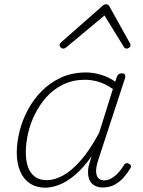

<svg xmlns="http://www.w3.org/2000/svg" viewBox="-20 -856 663 893"><path d="M191 17Q150 17 119.5 -3Q89 -23 73.5 -60Q58 -97 58 -146Q58 -192 70.5 -243.5Q83 -295 109 -344Q135 -393 174 -432.5Q213 -472 264.5 -495.5Q316 -519 381 -519Q414 -519 450.5 -508Q487 -497 516 -476L524 -500Q528 -508 533 -511.5Q538 -515 547 -515Q559 -515 561.5 -508.5Q564 -502 562 -494L436 -109Q426 -77 427 -57Q428 -37 438 -27Q448 -17 464 -17Q482 -17 499 -27Q516 -37 530.5 -53Q545 -69 556 -87Q559 -94 565 -96.5Q571 -99 580 -94Q588 -90 589 -84Q590 -78 585 -71Q573 -51 555 -30.5Q537 -10 513 3Q489 16 458 16Q440 16 426 10Q412 4 403 -7.5Q394 -19 391 -36.5Q388 -54 391 -77Q394 -90 398 -103Q402 -116 406 -129Q367 -74 328 -41.5Q289 -9 254 4Q219 17 191 17ZM100 -148Q100 -109 110 -80Q120 -51 142 -34.5Q164 -18 198 -18Q234 -18 274.5 -40.5Q315 -63 357 -111.5Q399 -160 441 -238L505 -442Q467 -468 435.5 -476.5Q404 -485 375 -485Q320 -485 275 -463.5Q230 -442 197.5 -406Q165 -370 143 -326Q121 -282 110.5 -235.5Q100 -189 100 -148ZM274 -630Q268 -630 262.5 -635Q257 -640 257 -645Q257 -649 258.5 -652Q260 -655 264 -659L456 -828Q461 -833 465 -834.5Q469 -836 473 -836Q477 -836 480.5 -834.5Q484 -833 488 -828L582 -659Q584 -656 585.5 -652.5Q587 -649 587 -646Q587 -639 581 -634.5Q575 -630 569 -630Q565 -630 561.5 -632Q558 -634 556 -638L466 -784L292 -639Q285 -633 281.5 -631.5Q278 -630 274 -630Z"/></svg>

Font: Playwrite CO Thin
Style: Regular
Weight: 250
Version: Version 1.002